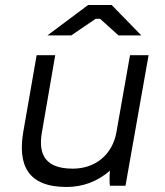

<svg xmlns="http://www.w3.org/2000/svg" viewBox="-20 -740 656 765"><path d="M245 5C310 5 369 -17 418 -60C416 -38 416 -12 418 0H480L572 -520H498L444 -214C428 -122 358 -68 270 -68C145 -68 135 -142 147 -213L200 -520H126L73 -216C50 -83 90 5 245 5ZM543 -599 425 -720H331L169 -599H264L361 -665H379L452 -599Z"/></svg>

Font: Fixel Display
Style: Italic
Weight: 400
Italic angle: -10°
Designer: AlfaBravo + MacPaw
Foundry: Kyrylo Tkachov, Marchela Mozhyna, Serhii Makarenko, Maria Weinstein, Zakhar Kryvoshyya
Version: Version 1.210;Glyphs 3.2 (3217)